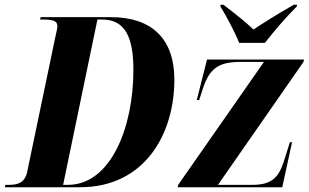

<svg xmlns="http://www.w3.org/2000/svg" viewBox="-58 -786 1296 806"><path d="M946 -606H1054C1092 -654 1135 -706 1188 -759L1189 -766H1175C1105 -726 1045 -688 1006 -662C977 -690 938 -722 880 -766H868L867 -759C888 -726 928 -652 946 -606ZM-38 0H278C548 0 674 -221 674 -452C674 -623 579 -714 408 -714H113L110 -704H124C161 -704 183 -699 183 -677C183 -668 179 -652 175 -634L56 -64C46 -17 14 -10 -21 -10H-35ZM227 -10H207L351 -704H371C467 -704 502 -630 502 -493C502 -249 406 -10 227 -10ZM688 0H1127L1168 -189H1159L1133 -107C1112 -43 1084 -10 1002 -10H857L1216 -526L1218 -536H811L768 -366H778L793 -412C821 -499 860 -526 950 -526H1050L690 -10Z"/></svg>

Font: Noto Serif Display Condensed ExtraBold
Style: Italic
Weight: 800
Width: 3
Italic angle: -12°
Designer: Monotype Design Team
Foundry: Monotype Imaging Inc.
Version: Version 2.009